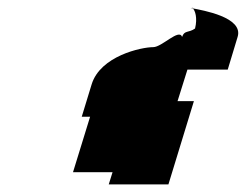

<svg xmlns="http://www.w3.org/2000/svg" viewBox="-20 -797 647 505"><path d="M195 -490H217L172 -344H276L266 -312H423L490 -531H447L473 -614H579L605 -700C621 -752 512 -770 487 -775C493 -770 500 -750 493 -722C476 -710 465 -718 459 -700C451 -723 406 -673 383 -673C352 -673 244 -650 221 -575ZM487 -775C481 -776 480 -776 483 -776C484 -776 487 -776 488 -777Z"/></svg>

Font: bitstorm
Style: extobl
Weight: 400
Version: Version 0.2